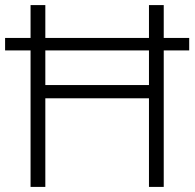

<svg xmlns="http://www.w3.org/2000/svg" viewBox="-20 -734 764 754"><path d="M100 0H158V-348H565V0H623V-536H723V-585H623V-714H565V-585H158V-714H100V-585H0V-536H100ZM158 -400V-536H565V-400Z"/></svg>

Font: Noto Sans Malayalam Light
Style: Regular
Weight: 300
Designer: Jelle Bosma - Monotype Design Team
Foundry: Monotype Imaging Inc.
Version: Version 2.104